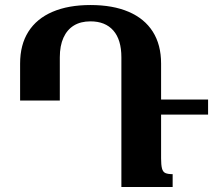

<svg xmlns="http://www.w3.org/2000/svg" viewBox="-20 -744 853 764"><path d="M60 -344V-491Q60 -566 93 -618Q126 -670 189 -697Q252 -724 340 -724Q429 -724 492 -697Q555 -670 588 -618Q621 -566 621 -491V-114Q621 -88 624.5 -74Q628 -60 638 -55.5Q648 -51 667 -51V0H463V-516Q463 -586 431 -622.5Q399 -659 340 -659Q301 -659 274 -642.5Q247 -626 232.5 -594Q218 -562 218 -516V-344ZM611 -288V-348H808V-288Z"/></svg>

Font: Noto Serif Armenian
Style: Regular
Weight: 400
Designer: Monotype Design Team
Foundry: Monotype Imaging Inc.
Version: Version 2.007